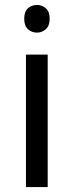

<svg xmlns="http://www.w3.org/2000/svg" viewBox="-20 -757 298 777"><path d="M130 -737Q150 -737 165.5 -723.5Q181 -710 181 -681Q181 -653 165.5 -639Q150 -625 130 -625Q108 -625 93 -639Q78 -653 78 -681Q78 -710 93 -723.5Q108 -737 130 -737ZM173 -536V0H85V-536Z"/></svg>

Font: Noto IKEA Latin
Style: Regular
Weight: 400
Designer: Monotype Design Team
Foundry: Monotype Imaging Inc.
Version: Version 1.0